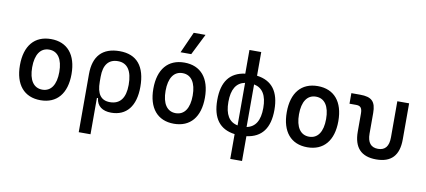

<svg xmlns="http://www.w3.org/2000/svg" viewBox="-85 -1116 3686 1661"><g transform="rotate(10 1758.0 -285.0)"><path d="M293 9.8C436.5 9.8 519.5 -87.9 519.5 -258.8C519.5 -429.7 436.5 -527.3 293 -527.3C149.4 -527.3 66.4 -429.7 66.4 -258.8C66.4 -87.9 149.4 9.8 293 9.8ZM293 -83C216.8 -83 173.8 -146.5 173.8 -258.8C173.8 -371.1 216.8 -434.6 293 -434.6C369.1 -434.6 412.1 -371.1 412.1 -258.8C412.1 -146.5 369.1 -83 293 -83Z M914.1 9.8C1048.3 9.8 1125 -84 1125 -253.9C1125 -433.6 1046.9 -527.3 896.5 -527.3C746.1 -527.3 668 -444.3 668 -285.6V224.6H771.5V-94.7H781.2C787.6 -25.4 838.4 9.8 914.1 9.8ZM771.5 -237.3V-281.2C771.5 -385.3 814.5 -439.5 896.5 -439.5C979.5 -439.5 1022.5 -376 1022.5 -253.9C1022.5 -137.7 976.6 -78.1 887.7 -78.1C809.1 -78.1 771.5 -129.9 771.5 -237.3Z M1464.8 9.8C1608.4 9.8 1691.4 -87.9 1691.4 -258.8C1691.4 -429.7 1608.4 -527.3 1464.8 -527.3C1321.3 -527.3 1238.3 -429.7 1238.3 -258.8C1238.3 -87.9 1321.3 9.8 1464.8 9.8ZM1464.8 -83C1388.7 -83 1345.7 -146.5 1345.7 -258.8C1345.7 -371.1 1388.7 -434.6 1464.8 -434.6C1541 -434.6 1584 -371.1 1584 -258.8C1584 -146.5 1541 -83 1464.8 -83ZM1415.5 -609.4H1509.3L1602.1 -794.9H1498.5Z M1999 224.6H2102.5V6.8C2235.8 -10.7 2301.8 -98.6 2301.8 -258.8C2301.8 -418.9 2235.8 -506.8 2102.5 -524.4V-732.4H1999V-524.4C1865.7 -506.8 1799.8 -418.9 1799.8 -258.8C1799.8 -98.6 1865.7 -10.7 1999 6.8ZM2011.2 -71.8C1935.1 -86.9 1897.5 -148.9 1897.5 -258.8C1897.5 -368.7 1935.1 -430.7 2011.2 -445.8ZM2090.3 -445.8C2166.5 -430.7 2204.1 -368.7 2204.1 -258.8C2204.1 -148.9 2166.5 -86.9 2090.3 -71.8Z M2636.7 9.8C2780.3 9.8 2863.3 -87.9 2863.3 -258.8C2863.3 -429.7 2780.3 -527.3 2636.7 -527.3C2493.2 -527.3 2410.2 -429.7 2410.2 -258.8C2410.2 -87.9 2493.2 9.8 2636.7 9.8ZM2636.7 -83C2560.5 -83 2517.6 -146.5 2517.6 -258.8C2517.6 -371.1 2560.5 -434.6 2636.7 -434.6C2712.9 -434.6 2755.9 -371.1 2755.9 -258.8C2755.9 -146.5 2712.9 -83 2636.7 -83Z M3242.2 9.8C3374 9.8 3439.5 -59.6 3439.5 -200.2V-517.6H3335.9V-200.2C3335.9 -122.1 3304.7 -83 3242.2 -83C3179.7 -83 3147.9 -122.1 3147.9 -200.2V-380.9C3147.9 -481.4 3111.3 -517.6 3009.3 -517.6H2932.1V-424.8H2989.7C3029.8 -424.8 3044.4 -406.7 3044.4 -356.4V-200.2C3044.4 -59.6 3110.4 9.8 3242.2 9.8Z"/></g></svg>

Font: Cascadia Code PL
Style: Regular
Weight: 400
Monospace: yes
Designer: Aaron Bell
Foundry: Saja Typeworks
Version: Version 2404.023